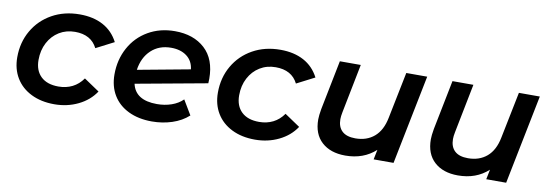

<svg xmlns="http://www.w3.org/2000/svg" viewBox="-47 -831 3232 1130"><g transform="rotate(10 1569.0 -266.5)"><path d="M38 -228Q38 -317 79 -388Q120 -459 192.5 -499.5Q265 -540 358 -540Q439 -540 497.5 -508.5Q556 -477 588 -415L481 -360Q444 -434 348 -434Q295 -434 253.5 -408.5Q212 -383 188 -337.5Q164 -292 164 -234Q164 -171 201 -135.5Q238 -100 306 -100Q352 -100 389 -118.5Q426 -137 452 -174L544 -112Q507 -56 442 -24.5Q377 7 300 7Q221 7 161.5 -22.5Q102 -52 70 -105Q38 -158 38 -228Z M1173 -299Q1173 -281 1172 -272L745 -194Q766 -99 895 -99Q941 -99 981.5 -113Q1022 -127 1049 -154L1101 -67Q1060 -30 1003 -11.5Q946 7 883 7Q803 7 743 -22Q683 -51 651 -104Q619 -157 619 -228Q619 -316 658 -387.5Q697 -459 767 -499.5Q837 -540 926 -540Q1038 -540 1105.5 -478Q1173 -416 1173 -299ZM744 -277 1057 -335Q1051 -385 1014.5 -412.5Q978 -440 921 -440Q849 -440 802 -396Q755 -352 744 -277Z M1237 -228Q1237 -317 1278 -388Q1319 -459 1391.5 -499.5Q1464 -540 1557 -540Q1638 -540 1696.5 -508.5Q1755 -477 1787 -415L1680 -360Q1643 -434 1547 -434Q1494 -434 1452.5 -408.5Q1411 -383 1387 -337.5Q1363 -292 1363 -234Q1363 -171 1400 -135.5Q1437 -100 1505 -100Q1551 -100 1588 -118.5Q1625 -137 1651 -174L1743 -112Q1706 -56 1641 -24.5Q1576 7 1499 7Q1420 7 1360.5 -22.5Q1301 -52 1269 -105Q1237 -158 1237 -228Z M2434 -534 2327 0H2208L2220 -59Q2148 7 2039 7Q1950 7 1898 -40.5Q1846 -88 1846 -175Q1846 -198 1853 -238L1912 -534H2037L1979 -241Q1974 -216 1974 -199Q1974 -153 2000.5 -128Q2027 -103 2080 -103Q2148 -103 2193 -141.5Q2238 -180 2253 -257L2309 -534Z M3107 -534 3000 0H2881L2893 -59Q2821 7 2712 7Q2623 7 2571 -40.5Q2519 -88 2519 -175Q2519 -198 2526 -238L2585 -534H2710L2652 -241Q2647 -216 2647 -199Q2647 -153 2673.5 -128Q2700 -103 2753 -103Q2821 -103 2866 -141.5Q2911 -180 2926 -257L2982 -534Z"/></g></svg>

Font: Montserrat Alternates SemiBold
Style: Italic
Weight: 600
Italic angle: -11.3°
Designer: Julieta Ulanovsky
Foundry: Julieta Ulanovsky
Version: Version 7.200